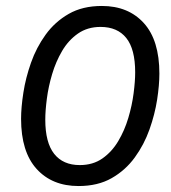

<svg xmlns="http://www.w3.org/2000/svg" viewBox="-20 -614 575 644"><path d="M243.4 10Q154.9 10 102.8 -47.4Q50.7 -104.8 50.7 -215.6Q50.7 -253.7 58.4 -303.2Q66 -352.6 84 -403.7Q102 -454.8 133.1 -497.8Q164.1 -540.8 210.5 -567.4Q256.8 -594 321.6 -594Q410.4 -594 462.5 -536.5Q514.6 -479 514.6 -367.2Q514.6 -328.7 507 -279.5Q499.3 -230.2 481.3 -179.5Q463.3 -128.8 432 -85.8Q400.8 -42.8 354.4 -16.4Q308.1 10 243.4 10ZM247.6 -60.3Q291.8 -60.3 323.6 -82.6Q355.4 -104.9 376.7 -140.8Q398 -176.7 410.4 -218.5Q422.9 -260.4 428.1 -300.8Q433.4 -341.3 433.4 -371.3Q433.4 -449.3 403.6 -486.5Q373.8 -523.7 317.3 -523.7Q273.5 -523.7 241.5 -501.4Q209.5 -479.1 188.4 -443.2Q167.3 -407.3 154.9 -365.5Q142.4 -323.6 137.2 -283.2Q131.9 -242.7 131.9 -212.7Q131.9 -135.7 161.7 -98Q191.5 -60.3 247.6 -60.3Z"/></svg>

Font: Rokkitt SemiBold
Style: Italic
Weight: 600
Italic angle: -9°
Designer: Vernon Adams
Foundry: Vernon Adams
Version: Version 3.103